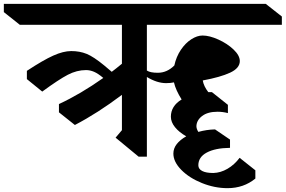

<svg xmlns="http://www.w3.org/2000/svg" viewBox="-102 -806 1488 1000"><path d="M663 -438H664Q681 -427 720 -427Q768 -427 806 -465Q816 -511 840 -546.5Q864 -582 894.5 -601.5Q925 -621 953 -621Q989 -621 1035.5 -600Q1082 -579 1114.5 -548Q1147 -517 1147 -488Q1147 -451 1096.5 -427.5Q1046 -404 954 -387Q959 -357 983 -326H1002L1085 -260V-217Q1058 -224 1031 -224Q980 -224 951 -202Q922 -180 921 -149Q921 -135 931 -119Q974 -131 1018 -132L1096 -79V-36Q1019 -35 975 -11.5Q931 12 931 55Q931 74 951 84.5Q971 95 1009 95Q1047 94 1083 73Q1119 52 1146 16L1228 81V124Q1167 174 1083 174Q1016 174 950 147.5Q884 121 842.5 79Q801 37 801 -6Q801 -33 818.5 -55.5Q836 -78 868 -96Q831 -117 809.5 -143.5Q788 -170 788 -198Q788 -254 844 -288Q813 -337 804 -377Q787 -373 763 -373Q716 -373 663 -405V10H620L500 -89L533 -128V-312Q407 -217 288 -155L205 -221V-264Q317 -316 436 -400Q409 -423 388 -432Q367 -441 346 -441Q298 -441 251 -416.5Q204 -392 118 -329L38 -394V-437Q123 -493 175.5 -516.5Q228 -540 269 -540Q313 -540 349 -525.5Q385 -511 441 -465L480 -432Q499 -446 533 -474V-677H1L-82 -743V-786H1282L1366 -720V-677H663Z"/></svg>

Font: InknutAntiqua
Style: Medium
Weight: 500
Designer: Claus Eggers Srensen
Foundry: Claus Eggers Srensen
Version: Version 1.000; ttfautohint (v1.2) -l 7 -r 28 -G 50 -x 13 -D 